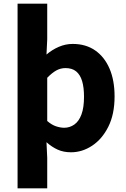

<svg xmlns="http://www.w3.org/2000/svg" viewBox="-20 -818 691 1049"><path d="M76 211V-798H238V-603L234 -520Q264 -546 301 -562Q338 -578 377 -578Q449 -578 500 -542.5Q551 -507 578.5 -443Q606 -379 606 -291Q606 -194 572 -126Q538 -58 483.5 -22Q429 14 368 14Q327 14 295 -0.5Q263 -15 234 -41L238 44V211ZM331 -120Q361 -120 386 -137.5Q411 -155 425 -192.5Q439 -230 439 -289Q439 -341 428.5 -375.5Q418 -410 396 -428Q374 -446 338 -446Q311 -446 287.5 -433Q264 -420 238 -393V-157Q262 -136 286 -128Q310 -120 331 -120Z"/></svg>

Font: Noto Sans SC Thin ExtraBold
Style: Regular
Weight: 800
Version: Version 2.004-H2;hotconv 1.0.118;makeotfexe 2.5.65603